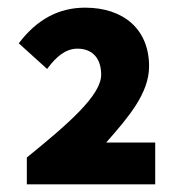

<svg xmlns="http://www.w3.org/2000/svg" viewBox="-20 -907 472 501"><path d="M50 -426H385V-535H257C316 -602 369 -664 369 -734C369 -831 302 -887 202 -887C133 -887 76 -856 29 -794L103 -727C127 -760 152 -780 182 -780C222 -780 244 -754 244 -712C244 -659 161 -586 50 -496Z"/></svg>

Font: ChiuKong Gothic MN Heavy
Style: Regular
Weight: 900
Designer: Ryoko NISHIZUKA 西塚涼子 (kana, bopomofo & ideographs); Paul D. Hunt (Latin, Greek & Cyrillic); Sandoll Communications 산돌커뮤니
Foundry: Adobe
Version: Version 1.300